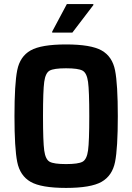

<svg xmlns="http://www.w3.org/2000/svg" viewBox="-20 -914 649 942"><path d="M51 -344Q51 -502 64.5 -569.5Q78 -637 130 -666.5Q182 -696 304 -696Q426 -696 478.5 -666.5Q531 -637 544.5 -569Q558 -501 558 -344Q558 -187 544.5 -119.5Q531 -52 478.5 -22Q426 8 304 8Q182 8 130 -22Q78 -52 64.5 -119.5Q51 -187 51 -344ZM418 -344Q418 -468 412 -512Q406 -556 385 -567.5Q364 -579 304 -579Q244 -579 223.5 -567.5Q203 -556 197 -512.5Q191 -469 191 -344Q191 -219 197 -175.5Q203 -132 223.5 -120.5Q244 -109 304 -109Q364 -109 385 -120.5Q406 -132 412 -176Q418 -220 418 -344ZM236 -754V-759L308 -894H438V-889L335 -754Z"/></svg>

Font: Saira Semi Condensed SemiBold
Style: Regular
Weight: 600
Width: 4
Designer: Hector Gatti with collaboration of the Omnibus-Type team
Foundry: Omnibus-Type
Version: Version 1.001; ttfautohint (v1.8)